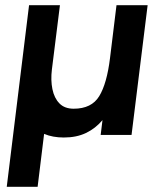

<svg xmlns="http://www.w3.org/2000/svg" viewBox="-20 -520 606 740"><path d="M180 -252Q175 -211 182 -176.5Q189 -142 209 -121.5Q229 -101 264 -101Q333 -101 362.5 -149.5Q392 -198 404 -296L429 -500H549L487 0H368L375 -57Q348 -25 311.5 -7.5Q275 10 226 10Q183 10 150 -4L125 200H6L92 -500H211Z"/></svg>

Font: Haskoy Bold
Style: Italic
Weight: 700
Designer: Ertekin Erdin
Foundry: Ertekin Erdin
Version: Version 2.000; ttfautohint (v1.8.4.7-5d5b)